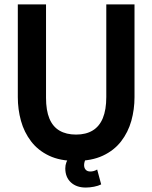

<svg xmlns="http://www.w3.org/2000/svg" viewBox="-20 -720 691 871"><path d="M276.2 43.5Q276.2 15.2 296.5 -10.4Q316.8 -36 341.8 -52H419.2Q388.8 -29 375.1 -9.1Q361.5 10.8 361.5 28.8Q361.5 42 368.8 50Q376 58 390 58Q397.2 58 405.1 55.9Q413 53.8 420.8 49L439 116.5Q426 123.2 406.5 127Q387 130.8 369 130.8Q327 130.8 301.6 107.4Q276.2 84 276.2 43.5ZM60.8 -279.5V-700H188.8V-276.2Q188.8 -219.2 204.1 -182.2Q219.5 -145.2 250 -127.4Q280.5 -109.5 325 -109.5Q369.8 -109.5 400.2 -127.9Q430.8 -146.2 446.5 -184.1Q462.2 -222 462.2 -280.2V-700H590.2V-279.5Q590.2 -223.8 575.8 -171.9Q561.2 -120 529.4 -78.8Q497.5 -37.5 446.6 -13.8Q395.8 10 323 10Q252.2 10 202.4 -13.8Q152.5 -37.5 121 -78.8Q89.5 -120 75.1 -171.9Q60.8 -223.8 60.8 -279.5Z"/></svg>

Font: Haskoy
Style: Regular
Weight: 400
Designer: Ertekin Erdin
Foundry: Ertekin Erdin
Version: Version 1.500